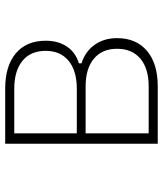

<svg xmlns="http://www.w3.org/2000/svg" viewBox="36 -664 628 740"><g transform="rotate(-90 350.0 -294.0)"><path d="M166 0V-588H378Q466 -588 514.5 -547Q563 -506 563 -432Q563 -383 540 -349.5Q517 -316 476 -304V-294Q522 -279 547.5 -243Q573 -207 573 -157Q573 -83 524 -41.5Q475 0 387 0ZM206 -312H378Q447 -312 485.5 -343.5Q524 -375 524 -432Q524 -490 485.5 -521.5Q447 -553 378 -553H206ZM206 -35H387Q456 -35 494 -67Q532 -99 532 -157Q532 -214 494 -246Q456 -278 387 -278H206Z"/></g></svg>

Font: Martian Mono Thin
Style: Regular
Weight: 100
Monospace: yes
Designer: Roman Shamin
Foundry: Evil Martians
Version: Version 1.000; ttfautohint (v1.8.4.7-5d5b)